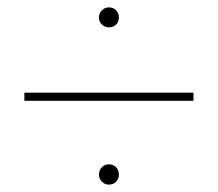

<svg xmlns="http://www.w3.org/2000/svg" viewBox="-20 -492 590 520"><path d="M248 -445Q248 -456 256 -464Q264 -472 275 -472Q287 -472 294.5 -464Q302 -456 302 -445Q302 -433 294.5 -425.5Q287 -418 275 -418Q264 -418 256 -425.5Q248 -433 248 -445ZM46 -241H504V-219H46ZM248 -19Q248 -31 256 -39Q264 -47 275 -47Q287 -47 294.5 -39Q302 -31 302 -19Q302 -8 294.5 0Q287 8 275 8Q264 8 256 0Q248 -8 248 -19Z"/></svg>

Font: Ysabeau Extralight
Style: Regular
Weight: 200
Designer: Christian Thalmann (Catharsis Fonts)
Version: Version 0.003